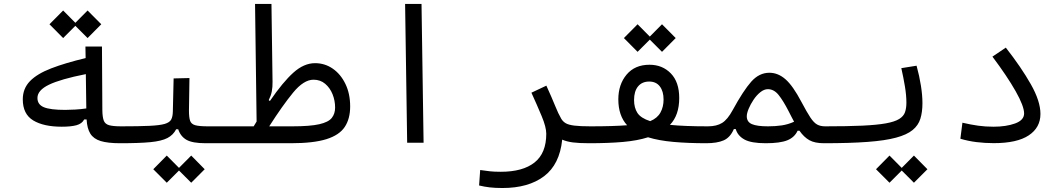

<svg xmlns="http://www.w3.org/2000/svg" viewBox="-20 -713 5313 959"><path d="M288.6 -80.1Q197.8 -80.1 145.8 -111.6Q93.8 -143.1 93.8 -216.8Q93.8 -270.5 129.4 -307.4Q165 -344.2 235.1 -371.3Q305.2 -398.4 407.7 -422.9L406.7 -480.5H489.3L491.2 -162.6Q491.7 -127.9 498.3 -110.6Q504.9 -93.3 525.1 -87.6Q545.4 -82 585.9 -82Q606.4 -82 614.3 -74.2Q622.1 -66.4 622.1 -44.9Q622.1 -21 613.5 -9.3Q605 2.4 580.1 2.4Q518.6 2.4 482.9 -8.5Q447.3 -19.5 431.2 -45.4Q415 -71.3 412.6 -116.2H400.4Q389.6 -95.2 362.1 -87.6Q334.5 -80.1 288.6 -80.1ZM408.7 -342.8Q282.7 -317.9 224.9 -290Q167 -262.2 167 -223.6Q167 -190.9 199 -177.5Q231 -164.1 305.7 -164.1Q326.7 -164.1 356 -165.8Q385.3 -167.5 411.1 -171.4ZM417.5 -522.9 356.4 -584 295.4 -522.9 227.1 -591.8 295.4 -660.6 356.4 -599.1 417.5 -660.6 485.8 -591.8Z M580.1 2.4 585.9 -82Q674.8 -82 726.6 -84.5Q778.3 -86.9 803 -94.2Q827.6 -101.6 835.2 -116.2Q842.8 -130.9 843.3 -155.8L847.2 -321.3L926.3 -323.2L923.8 -160.6Q923.8 -127 929.4 -110.1Q935.1 -93.3 955.1 -87.6Q975.1 -82 1018.6 -82H1171.9Q1207 -82 1207 -44.9Q1207 -17.1 1195.3 -7.3Q1183.6 2.4 1166 2.4H1007.3Q941.4 2.4 911.6 -14.6Q881.8 -31.7 870.1 -67.4H859.9Q845.2 -38.6 815.9 -23.4Q786.6 -8.3 730.7 -2.9Q674.8 2.4 580.1 2.4ZM935.1 199.7 874 138.7 813 199.7 745.6 132.3 813 64 874 125.5 935.1 64 1002.4 132.3Z M1166 2.4 1171.9 -82H1247.1Q1254.9 -94.7 1261.7 -106L1253.9 -693.4H1335.9L1341.3 -304.7Q1341.8 -277.8 1337.6 -256.6Q1333.5 -235.4 1322.3 -212.9L1328.1 -208.5Q1392.6 -302.7 1445.3 -350.1Q1498 -397.5 1553.7 -397.5Q1602.5 -397.5 1642.1 -370.1Q1681.6 -342.8 1705.3 -293.9Q1729 -245.1 1729 -181.2Q1729 -119.6 1701.9 -78.9Q1674.8 -38.1 1610.1 -17.8Q1545.4 2.4 1432.6 2.4ZM1324.7 -82H1439.9Q1528.8 -82 1574.7 -92.5Q1620.6 -103 1637.2 -124Q1653.8 -145 1653.8 -175.8Q1653.8 -210.4 1641.1 -242.2Q1628.4 -273.9 1604.2 -294.4Q1580.1 -314.9 1545.9 -314.9Q1497.1 -314.9 1444.1 -250.5Q1391.1 -186 1324.7 -82Z M2013.7 0 2003.4 -693.4H2085.4L2095.7 0Z M2788.1 -15.6Q2775.4 108.4 2697.5 167.2Q2619.6 226.1 2489.7 226.1Q2452.6 226.1 2425.8 222.9Q2398.9 219.7 2373 213.4L2378.4 136.2Q2405.8 140.1 2427.2 142.6Q2448.7 145 2481.4 145Q2591.3 145 2649.9 98.6Q2708.5 52.2 2708.5 -44.9Q2708.5 -78.1 2685.5 -133.1Q2662.6 -188 2634.3 -250L2709 -285.2Q2737.3 -223.1 2752.7 -184.6Q2768.1 -146 2783.2 -120.1Q2791.5 -106 2805.4 -97.7Q2819.3 -89.4 2848.1 -85.7Q2877 -82 2929.7 -82Q2948.2 -82 2956.5 -74Q2964.8 -65.9 2964.8 -44.4Q2964.8 -17.6 2953.1 -7.6Q2941.4 2.4 2923.8 2.4Q2872.1 2.4 2840.8 -1.7Q2809.6 -5.9 2788.1 -15.6Z M2922.9 2.4 2929.7 -82Q3041.5 -82 3112.3 -87.4Q3068.4 -135.3 3068.4 -216.8Q3068.4 -291 3109.6 -340.3Q3150.9 -389.6 3224.1 -389.6Q3288.6 -389.6 3330.6 -346.4Q3372.6 -303.2 3372.6 -223.6Q3372.6 -137.2 3326.2 -89.4Q3397.9 -82 3516.6 -82Q3541.5 -82 3553 -73.5Q3564.5 -64.9 3564.5 -43Q3564.5 -17.1 3549.6 -7.3Q3534.7 2.4 3508.3 2.4Q3416.5 2.4 3343.5 -4.2Q3270.5 -10.7 3216.8 -27.3Q3163.6 -10.3 3090.6 -3.9Q3017.6 2.4 2922.9 2.4ZM3227.5 -107.9Q3263.2 -122.6 3278.8 -150.9Q3294.4 -179.2 3294.4 -215.8Q3294.4 -256.8 3275.9 -281.2Q3257.3 -305.7 3222.7 -305.7Q3187 -305.7 3167 -281.5Q3147 -257.3 3147 -213.4Q3147 -174.8 3163.8 -148.9Q3180.7 -123 3227.5 -107.9ZM3286.6 -454.1 3225.6 -515.1 3164.6 -454.1 3096.2 -522.9 3164.6 -591.8 3225.6 -530.3 3286.6 -591.8 3355 -522.9Z M3506.8 2.4Q3494.6 2.4 3489.3 -8.1Q3483.9 -18.6 3483.9 -43.9Q3483.9 -61 3491.5 -71.5Q3499 -82 3515.6 -82Q3559.6 -82 3586.9 -99.1Q3614.3 -116.2 3639.6 -163.1Q3692.9 -260.7 3732.4 -305.2Q3772 -349.6 3822.8 -349.6Q3866.2 -349.6 3903.3 -317.1Q3940.4 -284.7 3982.9 -204.1Q4010.3 -152.3 4027.6 -126.2Q4044.9 -100.1 4061.3 -91.1Q4077.6 -82 4101.6 -82Q4119.1 -82 4127 -75.9Q4134.8 -69.8 4134.8 -43.9Q4134.8 -12.2 4124 -4.9Q4113.3 2.4 4095.7 2.4Q4049.8 2.4 4022.7 -12.7Q3995.6 -27.8 3973.1 -60.1H3963.9Q3948.7 -26.9 3912.4 -12.2Q3876 2.4 3804.7 2.4Q3732.4 2.4 3698.5 -16.1Q3664.6 -34.7 3654.8 -68.4H3645.5Q3627.4 -26.4 3594.7 -12Q3562 2.4 3506.8 2.4ZM3946.3 -105Q3939.9 -116.7 3933.1 -129.9Q3926.3 -143.1 3918.9 -157.7Q3892.1 -210 3868.9 -238.8Q3845.7 -267.6 3815.4 -267.6Q3796.4 -267.6 3777.6 -252.4Q3758.8 -237.3 3743.7 -214.6Q3728.5 -191.9 3719.2 -169.4Q3710 -147 3710 -132.3Q3710 -104 3735.6 -93Q3761.2 -82 3815.9 -82Q3853.5 -82 3884.8 -86.7Q3916 -91.3 3946.3 -105Z M4095.7 2.4Q4081.1 2.4 4081.1 -43Q4081.1 -64 4087.4 -73Q4093.8 -82 4101.6 -82Q4212.9 -82 4286.9 -85.4Q4360.8 -88.9 4405 -96.9Q4449.2 -105 4471.2 -118.7Q4493.2 -132.3 4500.2 -152.3Q4507.3 -172.4 4507.3 -200.2Q4507.3 -236.3 4500 -280.8Q4492.7 -325.2 4481.9 -372.6L4558.1 -384.8Q4572.3 -333 4579.8 -285.2Q4587.4 -237.3 4587.4 -197.8Q4587.4 -153.3 4577.1 -120.1Q4566.9 -86.9 4538.3 -63.5Q4509.8 -40 4455.3 -25.4Q4400.9 -10.7 4313 -4.2Q4225.1 2.4 4095.7 2.4ZM4544.9 199.7 4483.9 138.7 4422.9 199.7 4355.5 132.3 4422.9 64 4483.9 125.5 4544.9 64 4612.3 132.3Z M4943.4 2Q4899.4 2 4857.7 -3.2Q4815.9 -8.3 4776.9 -20L4787.1 -100.1Q4829.1 -90.3 4865.7 -85.2Q4902.3 -80.1 4942.4 -80.1Q5005.4 -80.1 5050.3 -96.4Q5095.2 -112.8 5095.2 -146.5Q5095.2 -182.6 5053 -257.3Q5010.7 -332 4937 -430.2L5003.9 -475.1Q5081.1 -376.5 5128.9 -292Q5176.8 -207.5 5176.8 -144Q5176.8 -75.7 5118.4 -36.9Q5060.1 2 4943.4 2Z"/></svg>

Font: Cascadia Mono SemiLight
Style: Regular
Weight: 350
Monospace: yes
Designer: Aaron Bell
Foundry: Saja Typeworks
Version: Version 2404.023; ttfautohint (v1.8.4)